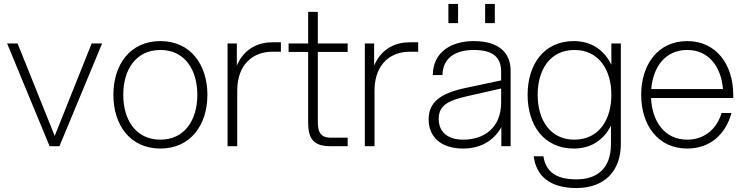

<svg xmlns="http://www.w3.org/2000/svg" viewBox="-20 -740 3772 972"><path d="M231 0H281L497 -520H444L257 -52L69 -520H16Z M792 12C945 12 1030 -108 1030 -260C1030 -412 945 -532 792 -532C638 -532 554 -412 554 -260C554 -108 638 12 792 12ZM604 -260C604 -386 667 -487 792 -487C916 -487 979 -386 979 -260C979 -134 916 -33 792 -33C667 -33 604 -134 604 -260Z M1132 0H1181V-283C1182 -420 1267 -478 1357 -478H1402V-526H1361C1293 -526 1219 -500 1179 -408V-520H1132Z M1540 -680V-520H1441V-477H1540V-121C1540 -51 1557 0 1650 0H1740V-43H1655C1600 -43 1589 -75 1589 -124V-477H1740V-520H1589V-680Z M1827 0H1876V-283C1877 -420 1962 -478 2052 -478H2097V-526H2056C1988 -526 1914 -500 1874 -408V-520H1827Z M2518 0H2565V-383C2565 -475 2503 -532 2378 -532C2268 -532 2172 -479 2171 -360H2220C2222 -456 2298 -487 2378 -487C2469 -487 2517 -455 2517 -378V-333L2338 -295C2210 -268 2150 -223 2150 -136C2150 -48 2211 12 2324 12C2404 12 2475 -20 2518 -96ZM2201 -138C2201 -207 2249 -231 2345 -253L2517 -292V-221C2517 -92 2429 -33 2326 -33C2240 -33 2201 -77 2201 -138ZM2250 -623H2299V-720H2250ZM2436 -623H2485V-720H2436Z M2898 212C3041 212 3123 125 3123 -11V-520H3075V-412C3040 -485 2975 -532 2885 -532C2732 -532 2651 -412 2651 -260C2651 -108 2732 12 2885 12C2974 12 3037 -33 3073 -104V-11C3073 108 3008 168 2898 168C2796 168 2743 130 2731 51H2682C2694 150 2763 212 2898 212ZM2702 -260C2702 -386 2764 -487 2888 -487C3012 -487 3075 -386 3075 -260C3075 -134 3012 -33 2888 -33C2764 -33 2702 -134 2702 -260Z M3459 12C3576 12 3654 -61 3683 -168H3633C3609 -88 3547 -33 3459 -33C3344 -33 3281 -126 3276 -244H3692V-260C3692 -412 3607 -532 3459 -532C3310 -532 3226 -412 3226 -260C3226 -108 3310 12 3459 12ZM3277 -289C3286 -401 3348 -487 3459 -487C3569 -487 3631 -401 3640 -289Z"/></svg>

Font: Aspekta 200
Style: Regular
Weight: 200
Designer: Ivo Dolenc
Version: Version 2.000